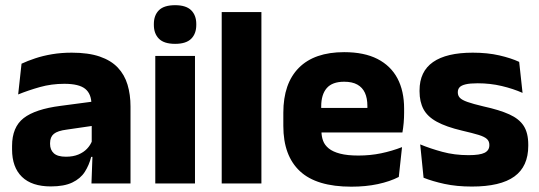

<svg xmlns="http://www.w3.org/2000/svg" viewBox="-20 -707 2078 740"><path d="M332.5 0 337 -123 333.5 -130.5V-284L332.5 -304Q332.5 -345 308.5 -364.5Q284.5 -384 228 -384Q178.5 -384 134 -371.5Q89.5 -359 50 -343L63 -461.5Q86.5 -472.5 115.8 -482.2Q145 -492 180.5 -498Q216 -504 256.5 -504Q321 -504 364.5 -489Q408 -474 434 -446.5Q460 -419 471.5 -380.8Q483 -342.5 483 -296.5V0ZM176 11.5Q102.5 11.5 64.5 -25.5Q26.5 -62.5 26.5 -131V-144.5Q26.5 -217 71.2 -251.8Q116 -286.5 213.5 -299L345.5 -316.5L354.5 -224.5L237.5 -207.5Q202 -203 187.5 -191Q173 -179 173 -155.5V-152Q173 -129.5 187.5 -116.2Q202 -103 234 -103Q262 -103 282.2 -111.5Q302.5 -120 315.5 -133.8Q328.5 -147.5 335 -164.5L356.5 -102.5H331.5Q323.5 -70.5 306.8 -44.5Q290 -18.5 258.5 -3.5Q227 11.5 176 11.5Z M578.5 0V-491.5H731.5V0ZM655 -538Q612 -538 592.5 -557.8Q573 -577.5 573 -611V-614.5Q573 -648 592.5 -667.5Q612 -687 655 -687Q697 -687 716.8 -667.5Q736.5 -648 736.5 -614.5V-611Q736.5 -577 716.8 -557.5Q697 -538 655 -538Z M834.5 0V-660.5H987.5V0Z M1334 12.5Q1200 12.5 1136 -47.2Q1072 -107 1072 -221.5V-272.5Q1072 -385.5 1132 -445.8Q1192 -506 1306.5 -506Q1383.5 -506 1434.8 -479.8Q1486 -453.5 1511.8 -405Q1537.5 -356.5 1537.5 -288.5V-272Q1537.5 -253 1535.8 -233.2Q1534 -213.5 1531 -196.5H1393Q1395 -225.5 1395.5 -251.2Q1396 -277 1396 -298Q1396 -328.5 1386.5 -349.2Q1377 -370 1357.2 -381Q1337.5 -392 1306.5 -392Q1260.5 -392 1239.2 -367.2Q1218 -342.5 1218 -297V-252L1219 -235.5V-200.5Q1219 -181.5 1225.2 -164.5Q1231.5 -147.5 1247.2 -134.8Q1263 -122 1290.8 -114.8Q1318.5 -107.5 1361.5 -107.5Q1407 -107.5 1449 -116.2Q1491 -125 1529.5 -140L1517 -25Q1483 -7.5 1436.5 2.5Q1390 12.5 1334 12.5ZM1153 -196.5V-291H1500V-196.5Z M1798.5 12Q1740 12 1693 1.8Q1646 -8.5 1612.5 -22L1599.5 -150.5Q1638 -134.5 1684.8 -121.8Q1731.5 -109 1786 -109Q1829.5 -109 1847.8 -118.2Q1866 -127.5 1866 -147V-149Q1866 -162.5 1856.8 -171.2Q1847.5 -180 1824.8 -187Q1802 -194 1761 -203.5Q1699.5 -218 1663.5 -237.8Q1627.5 -257.5 1612.2 -286.2Q1597 -315 1597 -354.5V-358.5Q1597 -431.5 1649 -467.8Q1701 -504 1802 -504Q1859 -504 1904.5 -493.5Q1950 -483 1981 -468.5L1994 -349Q1958 -365 1913.8 -375.5Q1869.5 -386 1821 -386Q1791.5 -386 1774.8 -382Q1758 -378 1751.2 -370.5Q1744.5 -363 1744.5 -352V-350.5Q1744.5 -338.5 1752.5 -330Q1760.5 -321.5 1781.8 -314Q1803 -306.5 1843 -297Q1905 -283.5 1943 -266.2Q1981 -249 1998.5 -221.8Q2016 -194.5 2016 -149.5V-145Q2016 -65.5 1962.5 -26.8Q1909 12 1798.5 12Z"/></svg>

Font: Anek Bangla Medium
Style: Bold
Weight: 700
Version: Version 1.003